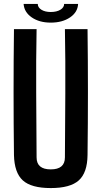

<svg xmlns="http://www.w3.org/2000/svg" viewBox="-20 -948 516 976"><path d="M238 8Q139 8 96 -31Q53 -70 51 -160Q49 -320 49 -480Q49 -640 51 -800H166Q163 -640 164 -474Q165 -308 166 -148Q166 -87 238 -87Q310 -87 310 -148Q311 -308 312 -474Q313 -640 310 -800H425Q427 -640 427 -480Q427 -320 425 -160Q424 -70 380.5 -31Q337 8 238 8ZM100 -928H172Q172 -910 190.5 -898.5Q209 -887 238 -887Q268 -887 287 -898.5Q306 -910 306 -928H377Q375 -886 336 -859.5Q297 -833 238 -833Q180 -833 141.5 -859.5Q103 -886 100 -928Z"/></svg>

Font: Big Shoulders Text
Style: Bold
Weight: 700
Designer: Patric King
Foundry: XO Type Co
Version: Version 1.000; ttfautohint (v1.8.2)